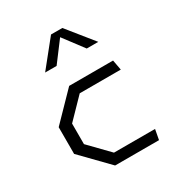

<svg xmlns="http://www.w3.org/2000/svg" viewBox="-186 -931 993 1059"><g transform="rotate(-30 310.0 -401.0)"><path d="M239 0H518.5L530.5 -64.5H269L149 -188V-319L269 -442.5H530.5L518.5 -507H239L75 -338.5V-168.5ZM161 -637H234L330 -764.5L426 -637H499.5L366 -802.5H294Z"/></g></svg>

Font: Monaspace Krypton Light
Style: Regular
Weight: 300
Designer: Riley Cran & the Lettermatic Team
Foundry: Lettermatic
Version: Version 1.101 (Monaspace Krypton)